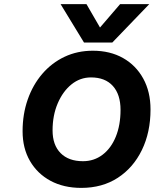

<svg xmlns="http://www.w3.org/2000/svg" viewBox="-20 -907 753 935"><path d="M527 -700H389L275 -887H401L467 -773L565 -887H707ZM90 -268Q90 -351 115 -422.5Q140 -494 186 -547.5Q232 -601 294.5 -630.5Q357 -660 432 -660Q516 -660 579 -624.5Q642 -589 677.5 -524.5Q713 -460 713 -374Q713 -263 671 -176.5Q629 -90 553.5 -41Q478 8 376 8Q290 8 226 -26.5Q162 -61 126 -123Q90 -185 90 -268ZM567 -372Q567 -447 529.5 -488.5Q492 -530 423 -530Q370 -530 328 -496Q286 -462 261 -403.5Q236 -345 236 -272Q236 -201 275 -161.5Q314 -122 384 -122Q438 -122 479.5 -153.5Q521 -185 544 -241.5Q567 -298 567 -372Z"/></svg>

Font: Overused Grotesk
Style: Bold Italic
Weight: 700
Italic angle: -10°
Version: Version 0.003